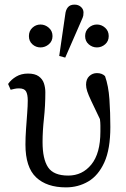

<svg xmlns="http://www.w3.org/2000/svg" viewBox="-20 -797 546 830"><path d="M265 13Q182 13 136 -30.5Q90 -74 90 -172Q90 -203 92.5 -238.5Q95 -274 97.5 -307Q100 -340 100 -362Q100 -389 92.5 -402Q85 -415 62 -415Q52 -415 43 -413Q34 -411 26 -409L15 -434Q28 -453 50 -466Q72 -479 101 -479Q131 -479 147.5 -467Q164 -455 170 -436.5Q176 -418 176 -398Q176 -340 170 -285Q164 -230 164 -183Q164 -109 188 -73.5Q212 -38 275 -38Q336 -38 375 -86Q414 -134 414 -228Q414 -241 414 -254Q414 -267 412 -282Q388 -332 375 -359.5Q362 -387 357 -402.5Q352 -418 352 -431Q352 -455 366 -468Q380 -481 399 -481Q421 -481 434 -468Q449 -426 453 -368Q457 -310 457 -248Q457 -152 431 -95Q405 -38 361.5 -12.5Q318 13 265 13ZM155 -592Q135 -592 120 -605.5Q105 -619 105 -641Q105 -663 120 -677Q135 -691 155 -691Q175 -691 191 -677Q207 -663 207 -641Q207 -619 191 -605.5Q175 -592 155 -592ZM262 -548 236 -555 262 -734Q264 -754 273.5 -765.5Q283 -777 302 -777Q319 -777 330 -767Q341 -757 341 -743Q341 -736 340 -729.5Q339 -723 331 -706ZM399 -592Q379 -592 363.5 -605.5Q348 -619 348 -641Q348 -663 363.5 -677Q379 -691 399 -691Q419 -691 434.5 -677Q450 -663 450 -641Q450 -619 434.5 -605.5Q419 -592 399 -592Z"/></svg>

Font: Source Serif 4 Subhead
Style: Regular
Weight: 400
Designer: Frank Grießhammer
Foundry: Adobe Systems Incorporated
Version: Version 4.004;hotconv 1.0.117;makeotfexe 2.5.65602